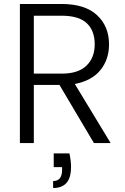

<svg xmlns="http://www.w3.org/2000/svg" viewBox="-20 -719 627 965"><path d="M536 0H452L279 -292H150V0H80V-699H290Q407 -699 467.5 -643Q528 -587 528 -496Q528 -420 484.5 -366.5Q441 -313 356 -297ZM150 -349H291Q373 -349 414.5 -389Q456 -429 456 -496Q456 -565 416 -602.5Q376 -640 290 -640H150ZM329 52Q337 90 337 119Q337 175 314 200.5Q291 226 247 226V191Q292 191 292 135V121H250V52Z"/></svg>

Font: Poppins-tnum Light
Style: Regular
Weight: 300
Designer: Ninad Kale (Devanagari), Jonny Pinhorn (Latin)
Foundry: Indian Type Foundry
Version: Version 4.004